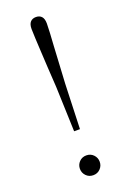

<svg xmlns="http://www.w3.org/2000/svg" viewBox="-138 -742 540 802"><g transform="rotate(-20 132.0 -340.5)"><path d="M132 11Q113 11 100.5 -2Q88 -15 88 -33Q88 -51 100.5 -64Q113 -77 132 -77Q151 -77 163.5 -64Q176 -51 176 -33Q176 -15 163.5 -2Q151 11 132 11ZM132 -692Q148 -692 157 -682Q166 -672 166 -651Q166 -634 164.5 -609Q163 -584 161 -551.5Q159 -519 157 -478.5Q155 -438 152 -389L145 -189H119L112 -389Q109 -438 106.5 -478.5Q104 -519 102.5 -551.5Q101 -584 99.5 -609Q98 -634 98 -651Q98 -672 107 -682Q116 -692 132 -692Z"/></g></svg>

Font: Source Serif 4 18pt Light
Style: Regular
Weight: 300
Designer: Frank Grießhammer
Foundry: Adobe Systems Incorporated
Version: Version 4.004;hotconv 1.0.116;makeotfexe 2.5.65601